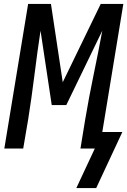

<svg xmlns="http://www.w3.org/2000/svg" viewBox="-20 -755 647 976"><path d="M469 201H368L462 0H389L413 -147Q432 -260 455.5 -373Q479 -486 500 -599L317 -221H243L186 -599Q169 -486 155 -373Q141 -260 123 -147L98 0H2L123 -735H239L299 -337L492 -735H607L500 -84H602Z"/></svg>

Font: Iosevka SS04 Medium Extended
Style: Italic
Weight: 500
Width: 7
Italic angle: -9°
Monospace: yes
Designer: Belleve Invis
Foundry: Belleve Invis
Version: Version 19.0.0; ttfautohint (v1.8.4)